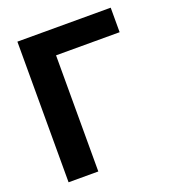

<svg xmlns="http://www.w3.org/2000/svg" viewBox="-132 -830 846 933"><g transform="rotate(-20 290.5 -363.5)"><path d="M545.8 -727.3H63.2V0H217V-600.5H545.8Z"/></g></svg>

Font: Magic Ui Pro
Style: Bold
Weight: 700
Designer: Stefan Endress, Andreas Faust
Version: Version 1.000;FEAKit 1.0